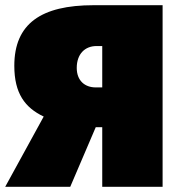

<svg xmlns="http://www.w3.org/2000/svg" viewBox="-45 -718 675 738"><path d="M315 -698C113 -698 10 -627 10 -465C10 -359 51 -304 123 -270L-25 0H225L323 -229H348V0H580V-698ZM323 -382C281 -382 250 -408 250 -457C250 -510 281 -541 326 -541H348V-382Z"/></svg>

Font: Fira Sans Ultra
Style: Regular
Weight: 950
Designer: Carrois Corporate & Edenspiekermann AG
Foundry: Carrois Corporate GbR & Edenspiekermann AG
Version: Version 4.203;PS 004.203;hotconv 1.0.88;makeotf.lib2.5.64775